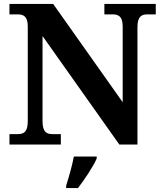

<svg xmlns="http://www.w3.org/2000/svg" viewBox="-20 -734 828 975"><path d="M28 0H289V-53H247C219 -53 196 -61 196 -118V-551L586 0H678V-596C678 -653 701 -661 729 -661H771V-714H510V-661H552C579 -661 603 -653 603 -600V-215L250 -714H28V-661H70C97 -661 121 -653 121 -600V-118C121 -61 98 -53 70 -53H28ZM316 208V221H376C409 178 453 113 471 71V61H355C347 105 329 168 316 208Z"/></svg>

Font: Noto Serif Test
Style: Bold
Weight: 700
Version: Version 1.000